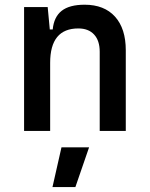

<svg xmlns="http://www.w3.org/2000/svg" viewBox="-20 -547 626 802"><path d="M80.6 0V-517.6H179.2L188 -423.8H200.2Q205.1 -476.1 237.5 -501.7Q270 -527.3 333.5 -527.3Q415.5 -527.3 460.4 -477.5Q505.4 -427.7 505.4 -336.9V0H396.5V-330.6Q396.5 -377.4 373 -402.8Q349.6 -428.2 307.1 -428.2Q189.5 -428.2 189.5 -284.7V0ZM199.2 234.4 236.8 68.4H352.1L294.9 234.4Z"/></svg>

Font: Caskaydia Cove Medium
Style: Regular
Weight: 500
Monospace: yes
Designer: Aaron Bell
Foundry: Saja Typeworks
Version: Version 4.300; ttfautohint (v1.8.3)